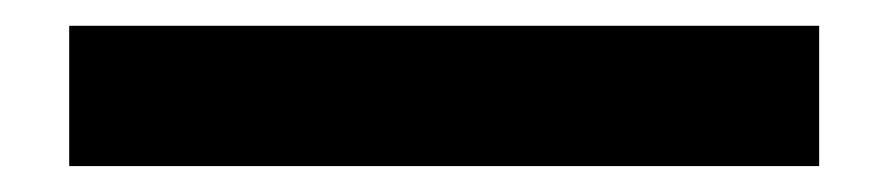

<svg xmlns="http://www.w3.org/2000/svg" viewBox="-20 -20 688 149"><path d="M615.7 0V108.9H33.7V0Z"/></svg>

Font: Moul
Style: Regular
Weight: 400
Designer: Danh Hong
Version: Version 8.002; ttfautohint (v1.8.3)